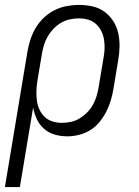

<svg xmlns="http://www.w3.org/2000/svg" viewBox="-46 -548 566 783"><path d="M-26 215 66 -338Q70 -362 78 -386.5Q86 -411 99.5 -434Q113 -457 132.5 -475.5Q152 -494 175.5 -506Q199 -518 225 -523Q251 -528 275 -528Q304 -528 331 -522Q358 -516 379.5 -500.5Q401 -485 415.5 -462.5Q430 -440 436 -413.5Q442 -387 441.5 -359Q441 -331 436 -302L416 -182Q412 -159 405 -136Q398 -113 386.5 -91Q375 -69 359 -49.5Q343 -30 321.5 -17Q300 -4 276 2Q252 8 229 8Q202 8 177.5 1Q153 -6 134 -22.5Q115 -39 104.5 -61.5Q94 -84 89 -109L35 215ZM206 -47Q224 -47 243 -51Q262 -55 278.5 -65Q295 -75 309 -89Q323 -103 332.5 -120Q342 -137 347.5 -155Q353 -173 356 -191L376 -311Q380 -331 380.5 -350Q381 -369 378 -387.5Q375 -406 366.5 -422.5Q358 -439 344.5 -451Q331 -463 313 -468Q295 -473 275 -473Q257 -473 238.5 -469Q220 -465 203 -455Q186 -445 172.5 -431Q159 -417 149 -400Q139 -383 133.5 -365Q128 -347 125 -329L106 -215Q103 -195 102.5 -175.5Q102 -156 104.5 -137Q107 -118 115 -101Q123 -84 136 -71.5Q149 -59 167.5 -53Q186 -47 206 -47Z"/></svg>

Font: Iosevka Light
Style: Italic
Weight: 300
Italic angle: -9°
Monospace: yes
Designer: Belleve Invis
Foundry: Belleve Invis
Version: Version 32.5.0; ttfautohint (v1.8.4)